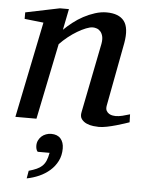

<svg xmlns="http://www.w3.org/2000/svg" viewBox="-54 -537 638 847"><g transform="rotate(5 265.0 -114.0)"><path d="M526.9 -20Q520.5 -17.6 504.6 -12.5Q488.8 -7.3 469.2 -1.7Q449.7 3.9 429.2 8.1Q408.7 12.2 393.1 12.2Q384.3 12.2 368.9 10.5Q353.5 8.8 339.4 2.7Q325.2 -3.4 316.4 -15.1Q307.6 -26.9 312 -46.9L373 -354Q376.5 -374 373.3 -387.2Q370.1 -400.4 363 -408.4Q356 -416.5 346.7 -419.7Q337.4 -422.9 329.1 -422.9Q316.9 -422.9 299.1 -415.8Q281.2 -408.7 261.5 -397Q241.7 -385.3 221.7 -369.4Q201.7 -353.5 185.1 -335.9L116.2 0H22.9L109.9 -424.8L25.9 -434.1V-462.9L176.8 -494.1H216.8L198.2 -400.9Q214.8 -417.5 236.3 -434.3Q257.8 -451.2 282.2 -464.4Q306.6 -477.5 332.8 -485.8Q358.9 -494.1 383.8 -494.1Q438.5 -494.1 461.7 -463.9Q484.9 -433.6 473.1 -366.2L419.9 -84Q417.5 -69.8 422.1 -61.5Q426.8 -53.2 434.3 -48.8Q441.9 -44.4 450.2 -43.2Q458.5 -42 462.9 -42Q476.6 -42 492.7 -45.9Q508.8 -49.8 525.9 -55.2ZM243.2 121.1Q243.2 152.3 230.7 176.8Q218.3 201.2 197.8 219.2Q177.2 237.3 150.9 249Q124.5 260.7 96.2 266.1L102.1 231.9Q122.6 226.1 136.7 219.7Q150.9 213.4 160.9 203.9Q170.9 194.3 177 180.4Q183.1 166.5 187 145H134.3Q129.4 139.6 127.7 132.3Q126 125 126 118.2Q126 105.5 131.1 95Q136.2 84.5 144.5 76.9Q152.8 69.3 164.1 65.2Q175.3 61 187 61Q214.8 61 229 77.4Q243.2 93.8 243.2 121.1Z"/></g></svg>

Font: Charis SIL
Style: Italic
Weight: 400
Italic angle: -11°
Foundry: SIL International
Version: Version 4.112